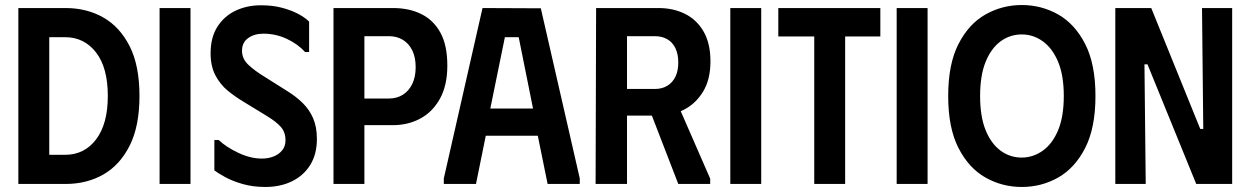

<svg xmlns="http://www.w3.org/2000/svg" viewBox="-20 -732 4977 764"><path d="M241 -700H53V0H241Q325 0 391 -37.5Q457 -75 496 -152.5Q535 -230 535 -350Q535 -471 496 -548Q457 -625 391 -662.5Q325 -700 241 -700ZM239 -116H176V-584H239Q315 -584 362 -523.5Q409 -463 409 -350Q409 -239 362.5 -177.5Q316 -116 239 -116Z M615 -700H738V0H615Z M1241 -179Q1241 -119 1215 -76.5Q1189 -34 1142.5 -11Q1096 12 1036 12Q987 12 946.5 0.5Q906 -11 876.5 -27Q847 -43 833 -54V-175H850Q881 -146 929 -123.5Q977 -101 1022 -101Q1048 -101 1069 -109.5Q1090 -118 1103 -134Q1116 -150 1116 -174Q1116 -206 1097.5 -227Q1079 -248 1041 -271L946 -329Q916 -347 886.5 -371Q857 -395 837.5 -431.5Q818 -468 818 -520Q818 -583 845 -625.5Q872 -668 917.5 -689.5Q963 -711 1018 -711Q1064 -711 1100.5 -701.5Q1137 -692 1165 -677.5Q1193 -663 1210 -646V-525H1194Q1165 -557 1121 -577.5Q1077 -598 1028 -598Q992 -598 967.5 -580.5Q943 -563 943 -530Q943 -498 968.5 -474Q994 -450 1032 -427L1124 -369Q1158 -348 1184.5 -322Q1211 -296 1226 -261.5Q1241 -227 1241 -179Z M1307 0V-700H1544Q1608 -700 1656.5 -676Q1705 -652 1732.5 -602Q1760 -552 1760 -471Q1760 -392 1730.5 -339Q1701 -286 1652 -260Q1603 -234 1544 -234H1430V0ZM1430 -340H1528Q1559 -340 1583 -355Q1607 -370 1620.5 -398Q1634 -426 1634 -465Q1634 -504 1620.5 -531.5Q1607 -559 1583 -573.5Q1559 -588 1528 -588H1430Z M1746 0V-22L1900 -700L2132 -699L2287 -22V0H2159L2120 -192H1913L1874 0ZM1931 -300H2101L2044 -584H1989Z M2352 -700H2475V0H2350ZM2600 -700Q2660 -700 2706.5 -676.5Q2753 -653 2780 -606Q2807 -559 2807 -488Q2807 -416 2778 -368Q2749 -320 2702.5 -296Q2656 -272 2604 -272H2407V-700ZM2471 -378H2586Q2614 -378 2635 -390.5Q2656 -403 2667.5 -426.5Q2679 -450 2679 -483Q2679 -517 2667.5 -540.5Q2656 -564 2635 -576Q2614 -588 2586 -588H2471ZM2548 -339 2665 -344 2806 -21V0H2679Z M2886 -700H3009V0H2886Z M3483 -700V-587H3343V0H3220V-587H3077V-700Z M3548 -700H3671V0H3548Z M3753 -350Q3753 -477 3794 -557Q3835 -637 3901.5 -674.5Q3968 -712 4046 -712Q4124 -712 4190.5 -674.5Q4257 -637 4298 -557Q4339 -477 4339 -350Q4339 -223 4298 -143Q4257 -63 4190.5 -25.5Q4124 12 4046 12Q3968 12 3901.5 -25.5Q3835 -63 3794 -143Q3753 -223 3753 -350ZM3880 -350Q3880 -268 3902 -214Q3924 -160 3961.5 -132.5Q3999 -105 4045 -105Q4091 -105 4129.5 -132.5Q4168 -160 4190.5 -214Q4213 -268 4213 -350Q4213 -433 4190 -487Q4167 -541 4129 -568Q4091 -595 4046 -595Q3999 -595 3961.5 -567.5Q3924 -540 3902 -486Q3880 -432 3880 -350Z M4763 -700H4883V0H4740L4546 -476H4534L4539 0H4418V-700H4561L4756 -219H4768Z"/></svg>

Font: Phudu Medium
Style: Regular
Weight: 500
Version: Version 1.005;gftools[0.9.23]